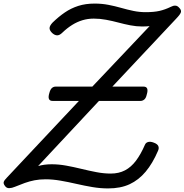

<svg xmlns="http://www.w3.org/2000/svg" viewBox="-25 -1036 1031 1073"><path d="M579 17Q536 17 491.5 9.5Q447 2 401.5 -8.5Q356 -19 312.5 -26.5Q269 -34 230 -34Q196 -34 168 -28.5Q140 -23 113.5 -13.5Q87 -4 58 8Q42 15 26.5 15.5Q11 16 2 2Q-7 -10 -4 -19.5Q-1 -29 14 -44L416 -472H269Q237 -472 251 -517Q256 -536 265 -544Q274 -552 286 -552H491L811 -890Q801 -889 791 -888.5Q781 -888 769 -888Q737 -888 703.5 -894.5Q670 -901 636.5 -910Q603 -919 568 -925.5Q533 -932 499 -932Q466 -932 436 -923Q406 -914 378 -896.5Q350 -879 324 -854Q308 -838 294 -838.5Q280 -839 266 -852Q251 -867 252 -880Q253 -893 269 -910Q303 -943 337.5 -966.5Q372 -990 412.5 -1003Q453 -1016 504 -1016Q544 -1016 580.5 -1009Q617 -1002 652 -992Q687 -982 720.5 -975Q754 -968 789 -968Q835 -968 866 -975Q897 -982 930 -998Q943 -1005 955 -1004.5Q967 -1004 977 -992Q988 -981 986.5 -969.5Q985 -958 958 -930L603 -552H777Q809 -552 795 -507Q791 -488 781.5 -480Q772 -472 760 -472H528L188 -108Q205 -113 224 -115.5Q243 -118 264 -118Q303 -118 344.5 -110.5Q386 -103 429 -92.5Q472 -82 513.5 -74Q555 -66 594 -66Q639 -66 673.5 -84Q708 -102 735 -138Q762 -174 785 -227Q790 -239 803 -242.5Q816 -246 834 -239Q854 -232 859.5 -220Q865 -208 858 -193Q828 -123 789 -76.5Q750 -30 699.5 -6.5Q649 17 579 17Z"/></svg>

Font: Playwrite RO
Style: Regular
Weight: 400
Designer: Veronika Burian, José Scaglione
Foundry: TypeTogether
Version: Version 1.002